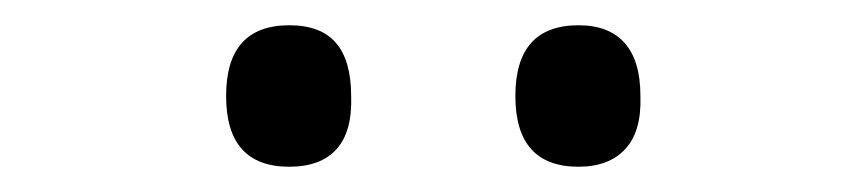

<svg xmlns="http://www.w3.org/2000/svg" viewBox="-20 -808 685 152"><path d="M209 -676Q184 -676 171.5 -690Q159 -704 159 -732Q159 -760 171.5 -774Q184 -788 209 -788Q234 -788 246 -774Q258 -760 258 -732Q259 -704 246.5 -690Q234 -676 209 -676ZM438 -676Q413 -676 400.5 -690Q388 -704 388 -732Q388 -760 400.5 -774Q413 -788 438 -788Q462 -788 474.5 -774Q487 -760 487 -732Q488 -704 475 -690Q462 -676 438 -676Z"/></svg>

Font: Playwrite GB S Light
Style: Regular
Weight: 300
Designer: Veronika Burian, José Scaglione
Foundry: TypeTogether
Version: Version 1.002